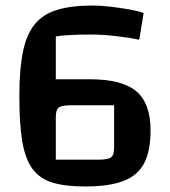

<svg xmlns="http://www.w3.org/2000/svg" viewBox="-20 -660 616 695"><path d="M393 -279H240Q205 -279 193.5 -271Q182 -263 182 -237V-82H336Q371 -82 382 -90.5Q393 -99 393 -124ZM525 -188Q525 -114 502 -69.5Q479 -25 427 -5Q375 15 288 15Q216 15 170 1Q124 -13 97.5 -49Q71 -85 60.5 -149Q50 -213 50 -312Q50 -409 63 -472.5Q76 -536 106 -572.5Q136 -609 187.5 -624.5Q239 -640 317 -640Q342 -640 377.5 -636Q413 -632 447 -626Q481 -620 500 -613L484 -516Q448 -524 398.5 -529.5Q349 -535 309 -535Q266 -535 231 -533Q196 -531 182 -528V-373H307Q422 -373 473.5 -329.5Q525 -286 525 -188Z"/></svg>

Font: Changa Medium
Style: Regular
Weight: 500
Designer: Eduardo Rodriguez Tunni
Foundry: Eduardo Rodriguez Tunni
Version: Version 3.003